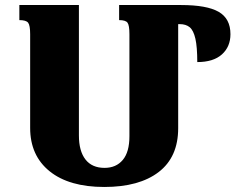

<svg xmlns="http://www.w3.org/2000/svg" viewBox="-20 -734 937 764"><path d="M897 -598Q897 -548 863 -517.5Q829 -487 765 -487Q765 -547 757.5 -580Q750 -613 735 -625.5Q720 -638 695 -638H689V-224Q689 -109 611.5 -49.5Q534 10 395 10Q255 10 177.5 -52.5Q100 -115 100 -225V-598Q100 -633 92 -643.5Q84 -654 57 -654V-714H294V-195Q294 -133 320 -99.5Q346 -66 396 -66Q442 -66 468.5 -97.5Q495 -129 495 -192V-598Q495 -633 487.5 -643.5Q480 -654 454 -654V-714H689H700Q803 -714 850 -687Q897 -660 897 -598Z"/></svg>

Font: Noto Serif Armenian Black
Style: Regular
Weight: 900
Designer: Monotype Design team
Foundry: Monotype Imaging Inc.
Version: Version 1.000